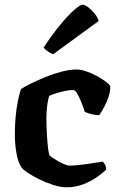

<svg xmlns="http://www.w3.org/2000/svg" viewBox="-20 -795 503 815"><path d="M264 0Q237 0 206 -10Q175 -20 146.5 -34Q118 -48 98 -61.5Q78 -75 73 -82Q57 -104 50 -143.5Q43 -183 43 -226Q43 -264 46.5 -301Q50 -338 56.5 -369Q63 -400 69 -417Q84 -427 111.5 -440.5Q139 -454 173 -468Q207 -482 242 -491Q277 -500 306 -500Q322 -500 343.5 -493Q365 -486 387 -474.5Q409 -463 425.5 -451Q442 -439 448 -430Q449 -408 441 -384.5Q433 -361 422 -340.5Q411 -320 401 -306Q385 -306 368 -310.5Q351 -315 340 -320Q334 -339 325.5 -360.5Q317 -382 308 -397.5Q299 -413 290 -413Q274 -413 254 -408.5Q234 -404 216.5 -398.5Q199 -393 189 -388Q186 -380 183 -364Q180 -348 178.5 -328.5Q177 -309 177 -290Q177 -259 179 -225Q181 -191 184 -165.5Q187 -140 191 -135Q193 -132 203.5 -125Q214 -118 228 -110Q242 -102 255 -97Q268 -92 276 -92Q294 -92 324 -95.5Q354 -99 380.5 -103.5Q407 -108 416 -109Q420 -106 425 -97.5Q430 -89 431 -76Q418 -62 392.5 -44Q367 -26 334 -13Q301 0 264 0ZM206 -565Q193 -569 182 -577.5Q171 -586 165 -593Q200 -646 233.5 -687Q267 -728 293.5 -751.5Q320 -775 331 -775Q340 -775 354 -764.5Q368 -754 381 -738.5Q394 -723 399 -706Z"/></svg>

Font: Texturina Medium 12pt
Style: Bold
Weight: 700
Version: Version 1.002